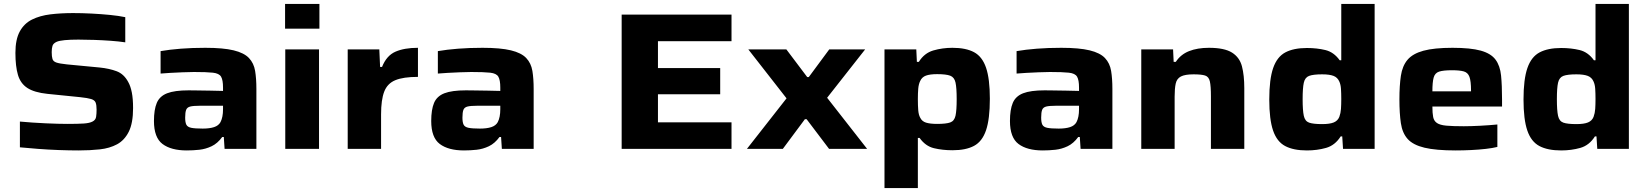

<svg xmlns="http://www.w3.org/2000/svg" viewBox="-20 -763 8442 984"><path d="M383 8Q336 8 281.5 6Q227 4 175 0Q123 -4 82 -8V-140Q147 -134 214.5 -131Q282 -128 325 -128Q380 -128 409.5 -130Q439 -132 454 -140Q470 -148 472.5 -164Q475 -180 475 -201Q475 -225 470 -237.5Q465 -250 447 -255.5Q429 -261 391 -265L223 -282Q156 -289 120.5 -312Q85 -335 72 -379Q59 -423 59 -492Q59 -561 81.5 -602Q104 -643 144.5 -663Q185 -683 238.5 -689.5Q292 -696 355 -696Q400 -696 449 -693.5Q498 -691 543.5 -686.5Q589 -682 622 -675V-546Q589 -551 547.5 -554Q506 -557 462.5 -558.5Q419 -560 382 -560Q297 -560 271 -549Q253 -541 249 -528Q245 -515 245 -496Q245 -473 249 -460.5Q253 -448 269 -442.5Q285 -437 323 -433L491 -417Q540 -412 577.5 -398Q615 -384 637 -343Q649 -322 655.5 -289.5Q662 -257 662 -209Q662 -132 640 -88Q618 -44 580 -23.5Q542 -3 491.5 2.5Q441 8 383 8Z M937 8Q857 8 813 -25Q769 -58 769 -143Q769 -201 783.5 -235.5Q798 -270 836.5 -285Q875 -300 947 -300Q960 -300 990.5 -299.5Q1021 -299 1057.5 -298.5Q1094 -298 1123 -297V-314Q1123 -353 1113 -370Q1103 -387 1071 -390.5Q1039 -394 974 -394Q948 -394 915.5 -392.5Q883 -391 853 -389.5Q823 -388 803 -386V-501Q849 -509 907 -513.5Q965 -518 1032 -518Q1124 -518 1177.5 -505Q1231 -492 1256 -465.5Q1281 -439 1287.5 -399.5Q1294 -360 1294 -307V0H1131L1127 -61H1119Q1095 -28 1064.5 -13.5Q1034 1 1001.5 4.5Q969 8 937 8ZM1019 -104Q1054 -104 1077 -111.5Q1100 -119 1110 -137Q1123 -162 1123 -203V-221H1003Q971 -221 955 -217Q939 -213 934 -200Q929 -187 929 -160Q929 -136 935 -124Q941 -112 960 -108Q979 -104 1019 -104Z M1441 -616V-743H1617V-616ZM1442 0V-510H1615V0Z M1762 0V-510H1924L1928 -420H1938Q1961 -478 2006.5 -498Q2052 -518 2122 -518V-369Q2047 -369 2006 -352Q1965 -335 1949 -293Q1933 -251 1933 -177V0Z M2358 8Q2278 8 2234 -25Q2190 -58 2190 -143Q2190 -201 2204.5 -235.5Q2219 -270 2257.5 -285Q2296 -300 2368 -300Q2381 -300 2411.5 -299.5Q2442 -299 2478.5 -298.5Q2515 -298 2544 -297V-314Q2544 -353 2534 -370Q2524 -387 2492 -390.5Q2460 -394 2395 -394Q2369 -394 2336.5 -392.5Q2304 -391 2274 -389.5Q2244 -388 2224 -386V-501Q2270 -509 2328 -513.5Q2386 -518 2453 -518Q2545 -518 2598.5 -505Q2652 -492 2677 -465.5Q2702 -439 2708.5 -399.5Q2715 -360 2715 -307V0H2552L2548 -61H2540Q2516 -28 2485.5 -13.5Q2455 1 2422.5 4.5Q2390 8 2358 8ZM2440 -104Q2475 -104 2498 -111.5Q2521 -119 2531 -137Q2544 -162 2544 -203V-221H2424Q2392 -221 2376 -217Q2360 -213 2355 -200Q2350 -187 2350 -160Q2350 -136 2356 -124Q2362 -112 2381 -108Q2400 -104 2440 -104Z M3166 0V-688H3729V-552H3352V-414H3671V-280H3352V-136H3729V0Z M3808 0 4011 -259 3815 -510H4010L4117 -368H4125L4230 -510H4414L4219 -262L4424 0H4229L4114 -152H4105L3992 0Z M4513 201V-510H4676L4679 -446H4689Q4717 -491 4763.5 -504.5Q4810 -518 4861 -518Q4930 -518 4972 -495.5Q5014 -473 5033.5 -416Q5053 -359 5053 -257Q5053 -153 5033.5 -95.5Q5014 -38 4972 -15.5Q4930 7 4862 7Q4810 7 4766.5 -3.5Q4723 -14 4693 -56H4684V201ZM4783 -128Q4829 -128 4850 -135.5Q4871 -143 4877 -170Q4883 -197 4883 -255Q4883 -313 4877 -340Q4871 -367 4850 -375Q4829 -383 4783 -383Q4746 -383 4725.5 -375.5Q4705 -368 4696 -348Q4688 -332 4686 -308.5Q4684 -285 4684 -255Q4684 -222 4686 -198Q4688 -174 4696 -160Q4705 -141 4726 -134.5Q4747 -128 4783 -128Z M5324 8Q5244 8 5200 -25Q5156 -58 5156 -143Q5156 -201 5170.5 -235.5Q5185 -270 5223.5 -285Q5262 -300 5334 -300Q5347 -300 5377.5 -299.5Q5408 -299 5444.5 -298.5Q5481 -298 5510 -297V-314Q5510 -353 5500 -370Q5490 -387 5458 -390.5Q5426 -394 5361 -394Q5335 -394 5302.5 -392.5Q5270 -391 5240 -389.5Q5210 -388 5190 -386V-501Q5236 -509 5294 -513.5Q5352 -518 5419 -518Q5511 -518 5564.5 -505Q5618 -492 5643 -465.5Q5668 -439 5674.5 -399.5Q5681 -360 5681 -307V0H5518L5514 -61H5506Q5482 -28 5451.5 -13.5Q5421 1 5388.5 4.5Q5356 8 5324 8ZM5406 -104Q5441 -104 5464 -111.5Q5487 -119 5497 -137Q5510 -162 5510 -203V-221H5390Q5358 -221 5342 -217Q5326 -213 5321 -200Q5316 -187 5316 -160Q5316 -136 5322 -124Q5328 -112 5347 -108Q5366 -104 5406 -104Z M5829 0V-510H5992L5995 -446H6006Q6031 -484 6074 -501Q6117 -518 6176 -518Q6255 -518 6294 -493.5Q6333 -469 6345 -423Q6357 -377 6357 -311V0H6186V-269Q6186 -322 6180.5 -346Q6175 -370 6156 -376Q6137 -382 6097 -382Q6053 -382 6032 -371Q6011 -360 6005.5 -334.5Q6000 -309 6000 -268V0Z M6678 8Q6609 8 6566.5 -14.5Q6524 -37 6504.5 -94Q6485 -151 6485 -253Q6485 -357 6505 -414.5Q6525 -472 6567.5 -494.5Q6610 -517 6678 -517Q6729 -517 6772.5 -506.5Q6816 -496 6846 -454H6854V-743H7025V0H6863L6859 -64H6851Q6822 -18 6776 -5Q6730 8 6678 8ZM6756 -127Q6795 -127 6815.5 -135.5Q6836 -144 6844 -164Q6851 -183 6852.5 -205Q6854 -227 6854 -256Q6854 -285 6852.5 -307.5Q6851 -330 6844 -345Q6835 -366 6814.5 -374Q6794 -382 6756 -382Q6710 -382 6689 -374Q6668 -366 6662 -339Q6656 -312 6656 -255Q6656 -197 6662 -169.5Q6668 -142 6689 -134.5Q6710 -127 6756 -127Z M7440 8Q7339 8 7280.5 -6Q7222 -20 7194.5 -50.5Q7167 -81 7159.5 -131.5Q7152 -182 7152 -254Q7152 -324 7159.5 -374.5Q7167 -425 7193.5 -456.5Q7220 -488 7275 -503Q7330 -518 7424 -518Q7517 -518 7569 -503.5Q7621 -489 7644.5 -457.5Q7668 -426 7673 -375.5Q7678 -325 7678 -253V-217H7321Q7321 -183 7325 -163Q7329 -143 7344.5 -132.5Q7360 -122 7392.5 -119Q7425 -116 7482 -116Q7517 -116 7565 -118.5Q7613 -121 7654 -125V-10Q7630 -4 7595 0Q7560 4 7519.5 6Q7479 8 7440 8ZM7321 -295H7519V-300Q7519 -347 7511 -369Q7503 -391 7482 -397Q7461 -403 7422 -403Q7377 -403 7355.5 -396Q7334 -389 7327.5 -365.5Q7321 -342 7321 -295Z M7981 8Q7912 8 7869.5 -14.5Q7827 -37 7807.5 -94Q7788 -151 7788 -253Q7788 -357 7808 -414.5Q7828 -472 7870.5 -494.5Q7913 -517 7981 -517Q8032 -517 8075.5 -506.5Q8119 -496 8149 -454H8157V-743H8328V0H8166L8162 -64H8154Q8125 -18 8079 -5Q8033 8 7981 8ZM8059 -127Q8098 -127 8118.5 -135.5Q8139 -144 8147 -164Q8154 -183 8155.5 -205Q8157 -227 8157 -256Q8157 -285 8155.5 -307.5Q8154 -330 8147 -345Q8138 -366 8117.5 -374Q8097 -382 8059 -382Q8013 -382 7992 -374Q7971 -366 7965 -339Q7959 -312 7959 -255Q7959 -197 7965 -169.5Q7971 -142 7992 -134.5Q8013 -127 8059 -127Z"/></svg>

Font: Saira Expanded
Style: Bold
Weight: 700
Width: 7
Designer: Hector Gatti with collaboration of the Omnibus-Type team
Foundry: Omnibus-Type
Version: Version 1.100; ttfautohint (v1.8.3)